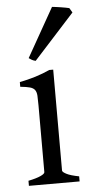

<svg xmlns="http://www.w3.org/2000/svg" viewBox="-53 -759 381 792"><g transform="rotate(-5 137.5 -363.5)"><path d="M34.2 0V-21Q67.4 -27.8 85 -35.9Q102.5 -43.9 102.5 -50.8V-327.1Q102.5 -352.1 101.6 -367.4Q100.6 -382.8 94.2 -391.4Q87.9 -399.9 74 -403.8Q60.1 -407.7 34.2 -410.2V-429.7Q49.3 -432.6 66.2 -436.8Q83 -440.9 99.6 -446Q116.2 -451.2 131.3 -457Q146.5 -462.9 159.2 -468.8H175.8V-50.8Q175.8 -44.9 192.1 -36.4Q208.5 -27.8 244.1 -21V0ZM106.9 -511.2Q98.1 -513.2 91.6 -516.8Q85 -520.5 79.1 -524.9L193.4 -727.1Q199.2 -726.6 209 -725.3Q218.8 -724.1 229.2 -722.4Q239.7 -720.7 249.3 -719Q258.8 -717.3 264.2 -715.8L275.4 -696.8Z"/></g></svg>

Font: Akkhara
Style: Regular
Weight: 400
Designer: J. Victor Gaultney
Version: Version 1.00 June 13, 2006, initial release